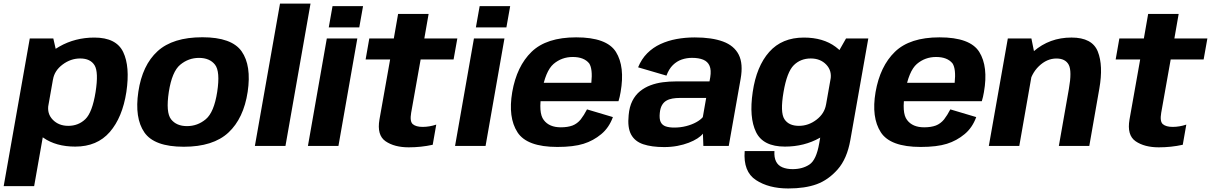

<svg xmlns="http://www.w3.org/2000/svg" viewBox="-70 -805 6679 1059"><path d="M-49.7 221.8H118.3L245.5 -499.1L224.1 -592.7H94.2ZM345.1 3.6Q465.6 3.6 535.5 -76.8Q605.3 -157.3 627 -297.7Q647.8 -438 609.5 -517.9Q571.2 -597.8 450.5 -597.8Q344.6 -597.8 257.8 -548.4Q171.1 -499.1 160.6 -439.2L222.3 -366.5Q230.3 -415.3 275.1 -448.9Q319.9 -482.5 372 -482.5Q428.5 -482.5 451.5 -445Q474.5 -407.5 457.1 -297Q439 -184.8 400.8 -147.9Q362.6 -110.9 306.4 -110.9Q254.1 -110.9 221.3 -144.4Q188.4 -177.9 197.3 -228.1L110.4 -154.2Q99.2 -94.3 169.1 -45.3Q239 3.6 345.1 3.6Z M943.5 4.4Q1105.7 4.4 1189.8 -73.7Q1273.9 -151.9 1296.1 -298.7Q1317.5 -443.3 1263 -521.4Q1208.4 -599.5 1046.2 -599.5Q883.4 -599.5 799.1 -522.6Q714.8 -445.7 693 -298.7Q671.6 -154.2 726.2 -74.9Q780.7 4.4 943.5 4.4ZM961.4 -109.4Q903.3 -109.4 873.6 -147Q844 -184.7 861.1 -298Q878.7 -410.4 924.1 -448Q969.6 -485.7 1027.7 -485.7Q1086.2 -485.7 1115.8 -448.4Q1145.3 -411 1128 -298Q1110.5 -185.3 1065 -147.4Q1019.6 -109.4 961.4 -109.4Z M1335.8 0H1504.5L1642.7 -785H1474.4Z M1628.4 0H1796.7L1900.9 -593H1732.6ZM1764.1 -771 1743.3 -653.7H1911.6L1932.4 -771Z M2184.5 7.6Q2252.4 7.6 2316.7 -6.5L2336.2 -117.7Q2298.3 -105.1 2261.2 -105.1Q2224.5 -105.1 2207 -120Q2189.4 -134.8 2197.8 -183L2250.1 -477.1H2431.8L2452.4 -592.7H2270.4L2294.1 -728.2H2125.8L2102.1 -592.7H1966.9L1946.6 -477.1H2081.8L2023 -146.2Q2007.9 -59.3 2056.7 -25.8Q2105.6 7.6 2184.5 7.6Z M2439.9 0H2608.2L2712.4 -593H2544.1ZM2575.6 -771 2554.8 -653.7H2723.1L2743.9 -771Z M3004.2 5.5 3023.4 -102.8Q2959.3 -102.8 2929.2 -143Q2898.2 -182.3 2918.1 -296.4Q2938 -413 2983 -452.1Q3028.3 -490.7 3089 -490.7Q3151.2 -490.7 3179.8 -455.2Q3199.6 -424.7 3191.6 -348.4H2911.9L2894.2 -246.9H3341.3Q3348.5 -269.5 3353 -297.1Q3377.7 -437.6 3327.3 -518.5Q3276.7 -599 3107.9 -599Q2944.3 -599 2862 -519.2Q2780.1 -439.8 2755.2 -296.8Q2731.5 -157.2 2784.1 -75.6Q2836.3 5.5 3004.2 5.5ZM3023.4 -102.8 3004.2 5.5Q3093.4 5.5 3148.6 -11.9Q3202.9 -28.9 3246.4 -65.2Q3289.2 -100.6 3310.5 -159.2L3167.7 -201.7Q3151.4 -170 3133 -146.2Q3113.7 -122.8 3087.8 -112.7Q3061 -102.8 3023.4 -102.8Z M3593.2 6.2Q3632.1 6.2 3666.3 -0.3Q3700.5 -6.8 3728.5 -17.6Q3756.5 -28.4 3776.6 -41.4Q3796.6 -54.3 3807 -67.8L3809.5 0H3949.5L4015 -369.8Q4029.9 -453.2 4004.6 -503.3Q3979.2 -553.4 3917.7 -576Q3856.1 -598.6 3762 -598.6Q3710.2 -598.6 3662.1 -589.8Q3614.1 -581 3572.7 -561.9Q3531.3 -542.8 3499.8 -511.1Q3468.3 -479.5 3449.5 -433.7L3605.9 -387.9Q3619.5 -424.7 3641.4 -446.1Q3663.3 -467.5 3690.3 -476.7Q3717.3 -485.9 3746.6 -485.9Q3784 -485.9 3808.8 -475.7Q3833.5 -465.5 3843.7 -441.9Q3853.8 -418.3 3847.4 -378.7L3843.3 -355.9H3656.2Q3621.2 -355.9 3585.7 -351.3Q3550.2 -346.7 3518.1 -334.7Q3486 -322.7 3460.2 -301.9Q3434.4 -281 3417.9 -248.5Q3401.4 -215.9 3397.4 -170Q3390.2 -101.5 3410.9 -63.2Q3431.6 -24.9 3477.9 -9.4Q3524.3 6.2 3593.2 6.2ZM3648.7 -101.4Q3620.7 -101.4 3601.5 -108Q3582.4 -114.7 3574 -132.1Q3565.7 -149.6 3569.2 -182.4Q3571.8 -208.5 3581.2 -224.8Q3590.6 -241.2 3605.4 -249.7Q3620.1 -258.3 3639 -261.5Q3657.8 -264.8 3679.8 -264.8H3825L3806.4 -158.9Q3793.7 -143.8 3769.7 -130.6Q3745.6 -117.4 3714.4 -109.4Q3683.2 -101.4 3648.7 -101.4Z M4277.7 234.5Q4370 234.5 4434.4 211.1Q4498.7 187.7 4550.3 129.3Q4601.8 70.9 4620.1 -32.1L4719.2 -592.7H4596.3L4529.9 -476L4448.5 -14.8Q4432.8 77.1 4394.5 102.5Q4356.3 127.9 4301.8 127.9Q4269.3 127.9 4245.3 117.8Q4221.4 107.8 4210.3 85.4Q4199.2 63.1 4201.5 28.4H4037.4Q4028.7 141.8 4099.5 188.1Q4170.3 234.5 4277.7 234.5ZM4259.4 3.6Q4366 3.6 4451.7 -44.8Q4537.4 -93.3 4548 -153.9L4486 -228.1Q4477.6 -178.6 4433.4 -144.7Q4389.2 -110.9 4336.5 -110.9Q4280.2 -110.9 4256.3 -148.1Q4232.5 -185.3 4251.6 -297Q4270.6 -408.3 4308.2 -445.4Q4345.7 -482.5 4402.1 -482.5Q4454.7 -482.5 4487 -448.9Q4519.3 -415.3 4510.9 -366.5L4597.5 -435.3Q4607.9 -495.1 4539.1 -546.5Q4470.3 -597.8 4363.7 -597.8Q4243.1 -597.8 4172.7 -518.4Q4102.3 -439.1 4081.7 -297.7Q4060.9 -157 4099.9 -76.7Q4138.8 3.6 4259.4 3.6Z M5008.2 5.5 5027.4 -102.8Q4963.3 -102.8 4933.2 -143Q4902.2 -182.3 4922.1 -296.4Q4942 -413 4987 -452.1Q5032.3 -490.7 5093 -490.7Q5155.2 -490.7 5183.8 -455.2Q5203.6 -424.7 5195.6 -348.4H4915.9L4898.2 -246.9H5345.3Q5352.5 -269.5 5357 -297.1Q5381.7 -437.6 5331.3 -518.5Q5280.7 -599 5111.9 -599Q4948.3 -599 4866 -519.2Q4784.1 -439.8 4759.2 -296.8Q4735.5 -157.2 4788.1 -75.6Q4840.3 5.5 5008.2 5.5ZM5027.4 -102.8 5008.2 5.5Q5097.4 5.5 5152.6 -11.9Q5206.9 -28.9 5250.4 -65.2Q5293.2 -100.6 5314.5 -159.2L5171.7 -201.7Q5155.4 -170 5137 -146.2Q5117.7 -122.8 5091.8 -112.7Q5065 -102.8 5027.4 -102.8Z M5384 0H5552L5638.7 -494.2L5618.8 -593H5488.8ZM5770.2 0H5938.1L5993.6 -316.7Q6015.8 -443.3 5985.1 -520.6Q5954.4 -597.9 5839.9 -597.9Q5719.1 -597.9 5631.1 -521.7Q5543 -445.5 5529 -367L5604 -329.4Q5616.1 -397.5 5660.1 -439.9Q5704.1 -482.3 5756.6 -482.3Q5806.4 -482.3 5824.8 -447.5Q5843.1 -412.7 5825.4 -313.9Z M6321.5 7.6Q6389.4 7.6 6453.7 -6.5L6473.2 -117.7Q6435.3 -105.1 6398.2 -105.1Q6361.5 -105.1 6344 -120Q6326.4 -134.8 6334.8 -183L6387.1 -477.1H6568.8L6589.4 -592.7H6407.4L6431.1 -728.2H6262.8L6239.1 -592.7H6103.9L6083.6 -477.1H6218.8L6160 -146.2Q6144.9 -59.3 6193.7 -25.8Q6242.6 7.6 6321.5 7.6Z"/></svg>

Font: Anybody Thin
Style: Italic
Weight: 100
Italic angle: -10°
Designer: Tyler Finck
Foundry: Etcetera Type Company
Version: Version 1.114;gftools[0.9.25]